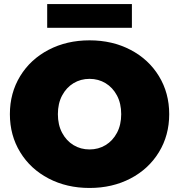

<svg xmlns="http://www.w3.org/2000/svg" viewBox="-20 -916 888 952"><path d="M29 -350Q29 -455 80 -538.5Q131 -622 221 -669Q311 -716 424 -716Q537 -716 627 -669Q717 -622 768 -538.5Q819 -455 819 -350Q819 -245 768 -161.5Q717 -78 627 -31Q537 16 424 16Q311 16 221 -31Q131 -78 80 -161.5Q29 -245 29 -350ZM581 -350Q581 -403 560 -442.5Q539 -482 503.5 -503.5Q468 -525 424 -525Q380 -525 344.5 -503.5Q309 -482 288 -442.5Q267 -403 267 -350Q267 -297 288 -257.5Q309 -218 344.5 -196.5Q380 -175 424 -175Q468 -175 503.5 -196.5Q539 -218 560 -257.5Q581 -297 581 -350ZM214 -896H634V-778H214Z"/></svg>

Font: Montserrat Alternates Black
Style: Regular
Weight: 900
Designer: Julieta Ulanovsky
Foundry: Julieta Ulanovsky
Version: Version 7.200